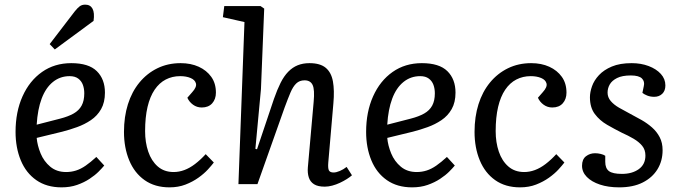

<svg xmlns="http://www.w3.org/2000/svg" viewBox="-20 -793 2929 827"><path d="M287 -521Q362 -521 397 -486.5Q432 -452 432 -394Q432 -352 415.5 -323Q399 -294 371.5 -275.5Q344 -257 312 -245.5Q280 -234 249 -226L138 -199Q141 -166 155 -132Q169 -98 196.5 -75Q224 -52 265 -52Q287 -52 307.5 -58.5Q328 -65 349 -79.5Q370 -94 395 -117L429 -80Q420 -69 404.5 -53.5Q389 -38 365.5 -22.5Q342 -7 312 3.5Q282 14 245 14Q181 14 136.5 -17Q92 -48 69.5 -102.5Q47 -157 47 -225Q47 -311 77 -378Q107 -445 161 -483Q215 -521 287 -521ZM343 -391Q343 -411 337 -427.5Q331 -444 317 -454.5Q303 -465 280 -465Q239 -465 208 -440Q177 -415 159.5 -368.5Q142 -322 138 -256L239 -282Q274 -291 297 -304Q320 -317 331.5 -338Q343 -359 343 -391ZM302 -744Q314 -759 323.5 -766Q333 -773 347 -773Q369 -773 378.5 -755.5Q388 -738 383 -703L216 -580L194 -603Z M758 -521Q802 -521 836 -505.5Q870 -490 890 -462Q910 -434 910 -394Q910 -366 894 -348Q878 -330 849 -330Q828 -330 811.5 -342Q795 -354 787 -372L808 -396Q828 -418 824 -433.5Q820 -449 801 -457Q782 -465 756 -465Q722 -465 694 -450.5Q666 -436 646 -406.5Q626 -377 615.5 -332.5Q605 -288 605 -228Q605 -180 618.5 -140Q632 -100 659.5 -76Q687 -52 728 -52Q751 -52 774 -60.5Q797 -69 820 -86.5Q843 -104 866 -129L901 -93Q892 -81 875.5 -63Q859 -45 834.5 -27.5Q810 -10 779 2Q748 14 710 14Q647 14 603 -17Q559 -48 536.5 -102.5Q514 -157 514 -225Q514 -290 531 -344Q548 -398 580.5 -437.5Q613 -477 658 -499Q703 -521 758 -521Z M1496 -38Q1487 -30 1473.5 -21.5Q1460 -13 1444 -5.5Q1428 2 1411 6.5Q1394 11 1379 11Q1349 11 1332.5 0.5Q1316 -10 1310 -29Q1304 -48 1306 -72L1331 -354Q1336 -407 1326.5 -427Q1317 -447 1292 -447Q1270 -447 1256 -433.5Q1242 -420 1231 -394Q1220 -368 1206 -330L1089 0H1007L1033 -698L940 -719L946 -767H1102L1118 -756L1104 -409L1080 -152L1087 -150L1160 -367Q1174 -407 1188.5 -436Q1203 -465 1221.5 -484Q1240 -503 1262.5 -512Q1285 -521 1313 -521Q1359 -521 1383 -501Q1407 -481 1414 -442.5Q1421 -404 1416 -348L1394 -93Q1392 -69 1396.5 -59.5Q1401 -50 1417 -50Q1428 -50 1443.5 -56.5Q1459 -63 1473 -74Z M1797 -521Q1872 -521 1907 -486.5Q1942 -452 1942 -394Q1942 -352 1925.5 -323Q1909 -294 1881.5 -275.5Q1854 -257 1822 -245.5Q1790 -234 1759 -226L1648 -199Q1651 -166 1665 -132Q1679 -98 1706.5 -75Q1734 -52 1775 -52Q1797 -52 1817.5 -58.5Q1838 -65 1859 -79.5Q1880 -94 1905 -117L1939 -80Q1930 -69 1914.5 -53.5Q1899 -38 1875.5 -22.5Q1852 -7 1822 3.5Q1792 14 1755 14Q1691 14 1646.5 -17Q1602 -48 1579.5 -102.5Q1557 -157 1557 -225Q1557 -311 1587 -378Q1617 -445 1671 -483Q1725 -521 1797 -521ZM1853 -391Q1853 -411 1847 -427.5Q1841 -444 1827 -454.5Q1813 -465 1790 -465Q1749 -465 1718 -440Q1687 -415 1669.5 -368.5Q1652 -322 1648 -256L1749 -282Q1784 -291 1807 -304Q1830 -317 1841.5 -338Q1853 -359 1853 -391Z M2268 -521Q2312 -521 2346 -505.5Q2380 -490 2400 -462Q2420 -434 2420 -394Q2420 -366 2404 -348Q2388 -330 2359 -330Q2338 -330 2321.5 -342Q2305 -354 2297 -372L2318 -396Q2338 -418 2334 -433.5Q2330 -449 2311 -457Q2292 -465 2266 -465Q2232 -465 2204 -450.5Q2176 -436 2156 -406.5Q2136 -377 2125.5 -332.5Q2115 -288 2115 -228Q2115 -180 2128.5 -140Q2142 -100 2169.5 -76Q2197 -52 2238 -52Q2261 -52 2284 -60.5Q2307 -69 2330 -86.5Q2353 -104 2376 -129L2411 -93Q2402 -81 2385.5 -63Q2369 -45 2344.5 -27.5Q2320 -10 2289 2Q2258 14 2220 14Q2157 14 2113 -17Q2069 -48 2046.5 -102.5Q2024 -157 2024 -225Q2024 -290 2041 -344Q2058 -398 2090.5 -437.5Q2123 -477 2168 -499Q2213 -521 2268 -521Z M2659 -44Q2703 -44 2731.5 -64.5Q2760 -85 2760 -123Q2760 -148 2746 -165Q2732 -182 2709 -195.5Q2686 -209 2659 -221Q2627 -237 2595 -255.5Q2563 -274 2542 -302Q2521 -330 2521 -374Q2521 -396 2530 -421.5Q2539 -447 2560 -469.5Q2581 -492 2615.5 -506.5Q2650 -521 2701 -521Q2741 -521 2774 -508.5Q2807 -496 2826.5 -474.5Q2846 -453 2846 -425Q2846 -402 2832.5 -389Q2819 -376 2798 -376Q2781 -376 2767.5 -381.5Q2754 -387 2747 -393L2753 -422Q2758 -442 2745 -455Q2732 -468 2697 -468Q2660 -468 2638 -457Q2616 -446 2606.5 -429.5Q2597 -413 2597 -394Q2597 -374 2610.5 -358Q2624 -342 2646.5 -329Q2669 -316 2694 -303Q2719 -290 2743.5 -276Q2768 -262 2788.5 -244Q2809 -226 2821.5 -202Q2834 -178 2834 -146Q2834 -100 2812 -64Q2790 -28 2748.5 -7Q2707 14 2647 14Q2600 14 2564 2Q2528 -10 2507.5 -31Q2487 -52 2487 -79Q2487 -107 2504 -120Q2521 -133 2543 -133Q2555 -133 2567.5 -130Q2580 -127 2587 -122V-96Q2587 -68 2603 -56Q2619 -44 2659 -44Z"/></svg>

Font: Literata
Style: Italic
Weight: 400
Italic angle: -2°
Designer: Latin by Veronika Burian and Jose Scaglione. Greek by Irene Vlachou. Cyrillic by Vera Evstafieva
Foundry: TypeTogether
Version: Version 3.103;gftools[0.9.29]